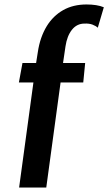

<svg xmlns="http://www.w3.org/2000/svg" viewBox="-20 -839 484 859"><path d="M65.5 0 129.5 -470H64.5L80.5 -557H141.5L149 -604.5Q154 -639 164.2 -668.5Q174.5 -698 189.5 -722.5Q218 -768.5 262.8 -793.8Q307.5 -819 367 -819Q390 -819 409.5 -816Q429 -813 444.5 -806.5L417.5 -715Q409 -723 394 -728.8Q379 -734.5 358 -733.5Q324 -733.5 302 -706Q280 -678.5 273 -631.5L262 -557H361L352.5 -470H251L187 0Z"/></svg>

Font: Merriweather Sans Medium
Style: Italic
Weight: 500
Italic angle: -7.5°
Designer: Eben Sorkin
Foundry: Eben Sorkin
Version: Version 2.001